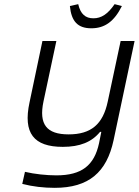

<svg xmlns="http://www.w3.org/2000/svg" viewBox="-20 -697 667 923"><path d="M526 -23 627 -500H560L498 -209C475 -99 417 -51 310 -51C204 -51 166 -99 189 -209L251 -500H184L122 -205C90 -57 142 9 282 9C364 9 421 -14 461 -63H467L456 -8C433 98 373 146 251 146C204 146 146 140 100 129L87 187C137 200 190 206 243 206C407 206 493 131 526 -23ZM316 -668 356 -677C367 -629 391 -609 429 -609C467 -609 498 -629 531 -677L566 -668C529 -594 484 -561 419 -561C354 -561 323 -594 316 -668Z"/></svg>

Font: LT Wave Mono Light
Style: Italic
Weight: 300
Designer: Daniel Lyons
Version: Version 2.5 (Glyphs App)